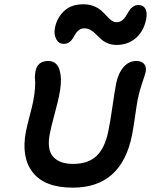

<svg xmlns="http://www.w3.org/2000/svg" viewBox="-20 -907 698 888"><path d="M274.9 -704.1Q251.5 -704.1 240 -726.1Q228.5 -748 233.9 -776.9Q242.2 -822.8 275.4 -855Q308.6 -887.2 365.2 -887.2Q392.1 -887.2 413.6 -878.7Q435.1 -870.1 448.5 -857.9Q461.9 -845.7 472.9 -833.5Q483.9 -821.3 495.4 -812.7Q506.8 -804.2 519 -804.2Q533.7 -804.2 544.4 -812.5Q555.2 -820.8 562.3 -832.3Q569.3 -843.8 576.2 -855.5Q583 -867.2 594 -875.5Q605 -883.8 620.1 -883.8Q642.6 -883.8 652.3 -866.5Q662.1 -849.1 655.8 -816.9Q644.5 -762.2 607.9 -730.7Q571.3 -699.2 519 -699.2Q496.6 -699.2 478 -707Q459.5 -714.8 447 -726.1Q434.6 -737.3 423.6 -748.8Q412.6 -760.3 399.2 -768.1Q385.7 -775.9 371.1 -775.9Q356.4 -775.9 345.9 -768.6Q335.4 -761.2 329.3 -750.7Q323.2 -740.2 316.9 -729.5Q310.5 -718.8 300 -711.4Q289.6 -704.1 274.9 -704.1ZM316.9 -39.1Q187.5 -39.1 132.1 -108.9Q76.7 -178.7 100.1 -299.8Q105.5 -326.7 117.7 -372.8Q129.9 -418.9 132.8 -435.1Q140.6 -474.1 142.1 -502.7Q143.6 -531.2 141.8 -541.7Q140.1 -552.2 144 -577.1Q153.3 -625 203.1 -625Q227.5 -625 241.9 -609.1Q256.3 -593.3 260.7 -557.1Q265.1 -521 252.9 -461.9Q248.5 -439.5 232.4 -379.4Q216.3 -319.3 210.9 -291Q195.8 -217.3 225.1 -183.1Q254.4 -148.9 317.9 -148.9Q387.2 -148.9 426.3 -185.5Q465.3 -222.2 481 -300.8Q490.7 -347.2 500.2 -414.8Q509.8 -482.4 517.1 -521Q527.3 -569.3 551.8 -597.2Q576.2 -625 610.8 -625Q633.8 -625 646 -611.8Q658.2 -598.6 653.8 -574.2Q651.4 -563.5 638.2 -524.9Q625 -486.3 617.2 -449.2Q612.8 -425.8 604.7 -369.1Q596.7 -312.5 590.8 -283.2Q542.5 -39.1 316.9 -39.1Z"/></svg>

Font: Shantell Sans Irregular
Style: Italic
Weight: 500
Italic angle: -11.31°
Designer: Stephen Nixon, Anya Danilova, Shantell Martin
Foundry: Arrow Type
Version: Version 1.006;[9816181b4]